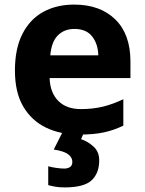

<svg xmlns="http://www.w3.org/2000/svg" viewBox="-20 -576 631 836"><path d="M303 -556Q416 -556 482 -491.5Q548 -427 548 -308V-236H196Q198 -173 233.5 -137Q269 -101 332 -101Q384 -101 427.5 -111.5Q471 -122 517 -144V-29Q476 -9 432 0.5Q388 10 325 10Q243 10 180 -20.5Q117 -51 81 -112.5Q45 -174 45 -269Q45 -364 77.5 -428Q110 -492 168 -524Q226 -556 303 -556ZM304 -450Q260 -450 232 -422Q204 -394 199 -335H408Q407 -384 381.5 -417Q356 -450 304 -450ZM412 122Q412 178 379 209Q346 240 261 240Q239 240 221.5 237Q204 234 190 230V148Q204 152 224.5 155Q245 158 260 158Q274 158 284.5 151.5Q295 145 295 128Q295 110 277 96Q259 82 214 75L252 0H346L333 30Q363 40 387.5 62.5Q412 85 412 122Z"/></svg>

Font: Noto Sans
Style: Bold
Weight: 700
Designer: Monotype Design Team
Foundry: Monotype Imaging Inc.
Version: Version 2.000;GOOG;noto-source:20170915:90ef993387c0; ttfaut